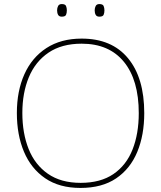

<svg xmlns="http://www.w3.org/2000/svg" viewBox="-20 -915 794 945"><path d="M690 -358Q690 -250 655.5 -167Q621 -84 551.5 -37Q482 10 376 10Q272 10 202.5 -37.5Q133 -85 98 -168Q63 -251 63 -359Q63 -467 100 -549.5Q137 -632 208.5 -678.5Q280 -725 382 -725Q530 -725 610 -628.5Q690 -532 690 -358ZM90 -359Q90 -259 121 -181.5Q152 -104 216 -59.5Q280 -15 377 -15Q475 -15 538.5 -58.5Q602 -102 632.5 -179.5Q663 -257 663 -358Q663 -521 590 -610.5Q517 -700 382 -700Q284 -700 219 -656Q154 -612 122 -535Q90 -458 90 -359ZM261 -864Q261 -876 266 -885.5Q271 -895 284 -895Q301 -895 305 -885.5Q309 -876 309 -864Q309 -851 305 -842Q301 -833 284 -833Q271 -833 266 -842Q261 -851 261 -864ZM446 -864Q446 -876 451 -885.5Q456 -895 469 -895Q486 -895 490 -885.5Q494 -876 494 -864Q494 -851 490 -842Q486 -833 469 -833Q456 -833 451 -842Q446 -851 446 -864Z"/></svg>

Font: Noto Sans Syriac Western Thin
Style: Regular
Weight: 100
Designer: Patrick Giasson and the Monotype Design Team
Foundry: Monotype Imaging Inc.
Version: Version 3.000; ttfautohint (v1.8.4.7-5d5b)